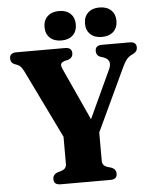

<svg xmlns="http://www.w3.org/2000/svg" viewBox="-59 -944 797 993"><g transform="rotate(-5 339.0 -447.0)"><path d="M508.5 -29.5Q508.5 0 474 0H215Q180 0 180 -29.5Q180 -52 202.5 -62L226.5 -69Q251.5 -78.5 251.5 -101.5V-243.5L80 -596.5Q70.5 -614.5 64 -622Q57.5 -629.5 46.5 -634.5L31.5 -640Q11.5 -648.5 11.5 -670.5Q11.5 -700 47 -700H299Q334.5 -700 334.5 -670.5Q334.5 -647.5 311 -638L292 -634Q273.5 -627 271.5 -618Q269.5 -609 278.5 -589.5L401 -321.5L517 -571.5Q538 -618 492.5 -634.5L475 -640Q456 -648.5 456 -670.5Q456 -700 491 -700H635Q669.5 -700 669.5 -670.5Q669.5 -651 650.5 -640.5L642.5 -636.5Q626.5 -629.5 614.2 -615.5Q602 -601.5 585 -564L437.5 -249.5V-101.5Q437.5 -78 462.5 -69L486 -62Q508.5 -52 508.5 -29.5ZM284.5 -740.5Q247 -740.5 225 -761Q203 -781.5 203 -817Q203 -852 225 -872.8Q247 -893.5 284.5 -893.5Q322 -893.5 343.8 -872.8Q365.5 -852 365.5 -817Q365.5 -782 343.8 -761.2Q322 -740.5 284.5 -740.5ZM494 -740.5Q457 -740.5 435 -761Q413 -781.5 413 -817Q413 -852 435 -872.8Q457 -893.5 494 -893.5Q532.5 -893.5 554.5 -872.8Q576.5 -852 576.5 -817Q576.5 -782 554.5 -761.2Q532.5 -740.5 494 -740.5Z"/></g></svg>

Font: Fraunces 72pt S050
Style: Bold
Weight: 700
Version: Version 1.000; ttfautohint (v1.8.3)